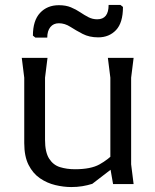

<svg xmlns="http://www.w3.org/2000/svg" viewBox="-20 -744 626 776"><path d="M268 12Q237 12 203.5 4Q170 -4 141.5 -23.5Q113 -43 95.5 -77.5Q78 -112 78 -166V-430L68 -510H172L162 -430V-179Q162 -129 178.5 -103Q195 -77 222.5 -68.5Q250 -60 283 -60Q347 -60 382 -79.5Q417 -99 444 -127V-71L353 -1Q334 5 313 8.5Q292 12 268 12ZM437 0 426 -63V-430L416 -510H520L510 -430V-80L520 0ZM218 -723Q246 -723 266.5 -714.5Q287 -706 304 -694.5Q321 -683 337.5 -674.5Q354 -666 373 -666Q419 -666 419 -724H467L477 -716Q477 -652 449 -622.5Q421 -593 377 -593Q341 -593 314 -607Q287 -621 264.5 -635.5Q242 -650 218 -650Q196 -650 183.5 -634.5Q171 -619 171 -592H123L113 -600Q113 -661 142 -692Q171 -723 218 -723Z"/></svg>

Font: AR One Sans
Style: Regular
Weight: 400
Designer: Niteesh Yadav
Foundry: Niteesh Yadav
Version: Version 1.001;gftools[0.9.33]